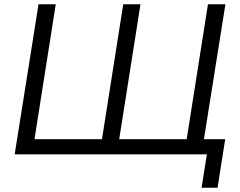

<svg xmlns="http://www.w3.org/2000/svg" viewBox="-20 -725 1128 902"><path d="M927 157 952 0H49L161 -705H242L142 -71H459L559 -705H640L540 -71H857L957 -705H1039L938 -71H1038L1002 157Z"/></svg>

Font: Nunito Sans 12pt
Style: Italic
Weight: 400
Italic angle: -9°
Designer: Vernon Adams
Foundry: Vernon Adams
Version: Version 3.101;gftools[0.9.27]